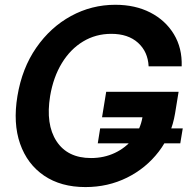

<svg xmlns="http://www.w3.org/2000/svg" viewBox="-20 -759 775 791"><path d="M332 11.7Q231 11.7 161.6 -35.4Q92.3 -82.5 62.7 -167Q33.2 -251.5 51.8 -363.3Q70.8 -478 129.4 -562.5Q188 -647 272.7 -693.1Q357.4 -739.3 455.1 -739.3Q537.1 -739.3 599.4 -707.3Q661.6 -675.3 696.3 -618.2Q731 -561 728.5 -485.8H592.3Q589.4 -545.9 548.6 -582.8Q507.8 -619.6 438.5 -619.6Q374.5 -619.6 322.3 -588.1Q270 -556.6 234.9 -499Q199.7 -441.4 186.5 -363.3Q167.5 -246.6 212.9 -177.2Q258.3 -107.9 355 -107.9Q408.2 -107.9 452.9 -128.9Q497.6 -149.9 527.8 -187.7Q558.1 -225.6 566.9 -275.9H400.4L417.5 -380.9H715.8L701.2 -291.5Q686.5 -202.6 634 -134.3Q581.5 -65.9 503.2 -27.1Q424.8 11.7 332 11.7ZM382.8 -168.5 392.6 -230H732.9L722.7 -168.5Z"/></svg>

Font: Inter Display Semi Bold
Style: Italic
Weight: 600
Italic angle: -9.39999°
Designer: Rasmus Andersson
Foundry: rsms
Version: Version 4.000;git-4fc901f